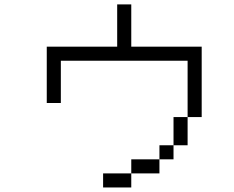

<svg xmlns="http://www.w3.org/2000/svg" viewBox="-20 -832 1040 852"><path d="M562.5 -62.5H437.5V0H562.5ZM562.5 -62.5H687.5V-125H562.5ZM687.5 -125H750V-187.5H687.5ZM750 -187.5H812.5Q812.5 -187.5 812.5 -312.5H750Q750 -312.5 750 -187.5ZM812.5 -312.5H875V-625H562.5V-812.5H500V-625H187.5Q187.5 -625 187.5 -375H250V-562.5H812.5Q812.5 -562.5 812.5 -312.5Z"/></svg>

Font: CalcUnifontExMono
Style: Regular
Weight: 500
Version: Version 15.0.06